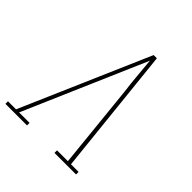

<svg xmlns="http://www.w3.org/2000/svg" viewBox="-216 -874 1013 1013"><g transform="rotate(45 291.0 -367.5)"><path d="M-18 0V-19H42L353 -735H377L452 -19H509V0H348V-19H429L381 -490Q374 -542 369.5 -595Q365 -648 360 -700Q337 -648 314.5 -595Q292 -542 269 -490L65 -19H143V0Z"/></g></svg>

Font: Iosevka Etoile Thin
Style: Italic
Weight: 100
Italic angle: -9°
Designer: Belleve Invis
Foundry: Belleve Invis
Version: Version 22.1.2; ttfautohint (v1.8.4)